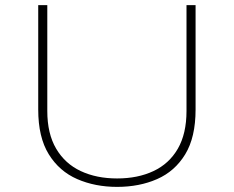

<svg xmlns="http://www.w3.org/2000/svg" viewBox="-20 -720 915 751"><path d="M438 11Q352 11 282 -19.5Q212 -50 170.8 -116.5Q129.5 -183 129.5 -291.5V-700H165V-286Q165 -197 199.8 -138.2Q234.5 -79.5 296 -50.8Q357.5 -22 438 -22Q519 -22 580.2 -50.8Q641.5 -79.5 675.5 -138.2Q709.5 -197 709.5 -286V-700H745V-291.5Q745 -183 704.5 -116.5Q664 -50 594.5 -19.5Q525 11 438 11Z"/></svg>

Font: Trispace SemiExpanded Thin
Style: Regular
Weight: 100
Width: 6
Designer: Tyler Finck
Foundry: Etcetera Type Company
Version: Version 1.210; ttfautohint (v1.8.3)